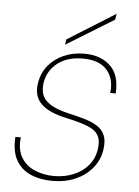

<svg xmlns="http://www.w3.org/2000/svg" viewBox="-51 -719 557 771"><g transform="rotate(5 227.5 -333.5)"><path d="M189 12Q139 12 100.5 -5Q62 -22 42 -58Q22 -94 26 -151H48Q42 -101 62 -69Q82 -37 117.5 -22.5Q153 -8 193 -8Q236 -8 271.5 -22.5Q307 -37 330 -63.5Q353 -90 359 -124Q366 -164 354 -185.5Q342 -207 311 -219.5Q280 -232 229 -243Q190 -251 163 -263Q136 -275 120 -291Q104 -307 98.5 -328.5Q93 -350 98 -378Q105 -417 129 -446Q153 -475 190 -491.5Q227 -508 273 -508Q339 -508 378 -471Q417 -434 412 -360H390Q397 -417 366 -452.5Q335 -488 269 -488Q206 -488 167 -457.5Q128 -427 120 -378Q116 -353 122.5 -331.5Q129 -310 154 -293Q179 -276 229 -264Q265 -256 296 -247Q327 -238 348.5 -224Q370 -210 379 -187Q388 -164 382 -127Q375 -87 349 -55.5Q323 -24 282 -6Q241 12 189 12ZM192 -537 196 -559 388 -679 384 -655Z"/></g></svg>

Font: DM Sans 24pt Thin
Style: Italic
Weight: 250
Italic angle: -10°
Designer: Colophon Foundry, Jonny Pinhorn
Foundry: Colophon Foundry
Version: Version 4.004;gftools[0.9.30]